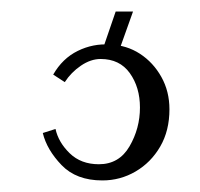

<svg xmlns="http://www.w3.org/2000/svg" viewBox="-20 -20 346 332"><path d="M157 292Q112 292 86.5 265.5Q61 239 54 210L76 203Q81 226 100.5 245Q120 264 151 264Q186 264 204 233Q222 202 222 166Q222 131 204.5 106.5Q187 82 154 82Q137 82 120 93.5Q103 105 92 122L72 109Q88 81 114.5 68Q141 55 170 57Q199 58 222 73Q245 88 259 113Q273 138 273 169Q273 206 257 233.5Q241 261 214.5 276.5Q188 292 157 292ZM185 70 157 67 180 0H210Z"/></svg>

Font: Baskervville SC
Style: Regular
Weight: 400
Designer: Alexis Faudot, Rémi Forte, Morgane Pierson, Rafael Ribas, Tanguy Vanlaeys, Rosalie Wagner, Thomas Huot-Marchand
Foundry: ANRT
Version: Version 1.100